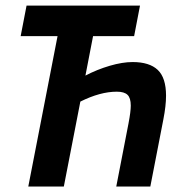

<svg xmlns="http://www.w3.org/2000/svg" viewBox="-20 -679 640 699"><path d="M318.8 -547.4 291 -403.8Q333 -425.8 379.4 -439.5Q425.8 -453.1 462.9 -453.1Q523.9 -453.1 554.2 -424.6Q584.5 -396 584.5 -330.6Q584.5 -293.9 574.7 -244.1L527.3 0H403.3L447.8 -229.5Q456.1 -272.9 456.1 -294.4Q456.1 -322.3 444.3 -333.7Q432.6 -345.2 405.3 -345.2Q344.7 -345.2 272.5 -309.1L212.4 0H83L189.5 -547.4H55.2L76.7 -658.7H489.7L468.3 -547.4Z"/></svg>

Font: Cousine
Style: Bold Italic
Weight: 700
Italic angle: -12°
Monospace: yes
Designer: Steve Matteson
Foundry: Ascender Corporation
Version: Version 1.20